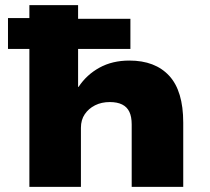

<svg xmlns="http://www.w3.org/2000/svg" viewBox="-20 -725 816 745"><path d="M94 0V-535H11V-655H94V-705H283V-652H486V-535H283V-388H285Q316 -435 366 -462.5Q416 -490 482 -490Q582 -490 636.5 -431Q691 -372 691 -249V0H491V-242Q491 -272 482 -291Q473 -310 454 -319.5Q435 -329 406 -329Q374 -329 349 -316.5Q324 -304 309 -282Q294 -260 294 -229V0Z"/></svg>

Font: Nunito Sans 7pt SemiExpanded Black
Style: Regular
Weight: 900
Width: 6
Designer: Vernon Adams
Foundry: Vernon Adams
Version: Version 3.101;gftools[0.9.27]